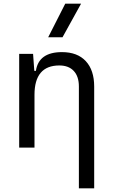

<svg xmlns="http://www.w3.org/2000/svg" viewBox="-20 -815 626 1060"><path d="M415.5 224.6V-337.4Q415.5 -393.1 387.2 -423.3Q358.9 -453.6 307.6 -453.6Q170.4 -453.6 170.4 -291.5V0H85.9V-517.6H162.6L169.4 -423.8H178.2Q193.4 -527.3 322.3 -527.3Q407.2 -527.3 453.6 -477.5Q500 -427.7 500 -336.9V224.6ZM246.1 -609.4 340.3 -794.9H427.7L325.2 -609.4Z"/></svg>

Font: Cascadia Mono NF SemiLight
Style: Regular
Weight: 350
Monospace: yes
Designer: Aaron Bell
Foundry: Saja Typeworks
Version: Version 2404.023; ttfautohint (v1.8.4)